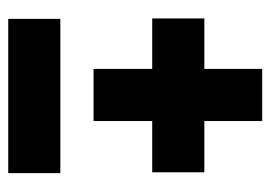

<svg xmlns="http://www.w3.org/2000/svg" viewBox="-114 -570 644 457"><g transform="rotate(90 208.5 -342.0)"><path d="M25.4 -39.1V-163.1H392.6V-39.1ZM24.4 -381.8V-505.9H144.5V-643.6H268.6V-505.9H390.6V-381.8H268.6V-242.2H144.5V-381.8Z"/></g></svg>

Font: Post No Bills Colombo ExtraBold
Style: Regular
Weight: 800
Designer: Kosala Senevirathne, Siva Puranthara, Lasantha Premarathna, Tharique Azeez
Foundry: Mooniak
Version: Version 1.220 ; ttfautohint (v1.6)